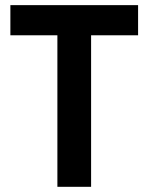

<svg xmlns="http://www.w3.org/2000/svg" viewBox="-20 -720 572 740"><path d="M201.2 0V-584H20V-700.2H512.2V-584H331.1V0Z"/></svg>

Font: Fixel Text SemiBold
Style: Regular
Weight: 600
Width: 4
Designer: AlfaBravo + MacPaw
Foundry: Kyrylo Tkachov, Marchela Mozhyna, Serhii Makarenko, Maria Weinstein, Zakhar Kryvoshyya
Version: Version 1.211